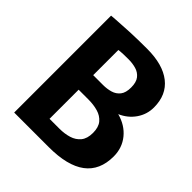

<svg xmlns="http://www.w3.org/2000/svg" viewBox="-185 -805 933 933"><g transform="rotate(45 282.0 -338.0)"><path d="M295 0H57V-666Q57 -666 89 -668.5Q121 -671 175 -673.5Q229 -676 295 -676Q403 -676 461.5 -630Q520 -584 520 -498Q520 -450 493 -411Q466 -372 420 -352Q480 -336 515 -293Q550 -250 550 -191Q550 0 295 0ZM268 -576Q228 -576 214 -574.5Q200 -573 200 -573V-400H268Q295 -400 319 -407Q343 -414 358 -433Q373 -452 373 -488Q373 -524 358 -543Q343 -562 319 -569Q295 -576 268 -576ZM268 -100Q303 -100 332.5 -109Q362 -118 380 -140Q398 -162 398 -201Q398 -240 380 -261.5Q362 -283 332.5 -291.5Q303 -300 268 -300H200V-100Z"/></g></svg>

Font: Epunda Sans
Style: Bold
Weight: 700
Designer: Simon Atzbach
Foundry: typofactur
Version: Version 2.204; ttfautohint (v1.8.4.7-5d5b)